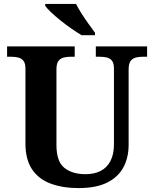

<svg xmlns="http://www.w3.org/2000/svg" viewBox="-20 -951 787 981"><path d="M381.7 10Q300.4 10 239 -12.8Q177.5 -35.6 143.8 -85.9Q110 -136.2 110 -217.7V-599.9Q110 -627 100.2 -639.8Q90.5 -652.6 74.3 -656.8Q58.1 -661 38.4 -661H16.2V-714H361.7V-661H339.4Q320.3 -661 303.9 -656.6Q287.5 -652.1 278 -638.6Q268.4 -625 268.4 -595.9V-210Q268.4 -125.9 308.8 -93.5Q349.1 -61 417.4 -61Q462.1 -61 494.5 -77.8Q526.8 -94.6 544.5 -128.7Q562.2 -162.7 562.2 -213.5V-599.9Q562.2 -627 552.8 -639.8Q543.3 -652.6 527.4 -656.8Q511.5 -661 491.8 -661H469.6V-714H731.6V-661H708.7Q689 -661 672.7 -656.6Q656.3 -652.1 646.7 -638.6Q637.2 -625 637.2 -595.9V-211.5Q637.2 -145 610 -95.2Q582.9 -45.5 526.7 -17.7Q470.4 10 381.7 10ZM397.1 -771Q373.7 -785 345.4 -804.5Q317.2 -824 289.8 -846Q262.4 -868 241.2 -888Q220 -908 211 -921V-931H368.4Q379.4 -909 396.6 -882Q413.7 -855 432.5 -829Q451.3 -803 465.3 -784V-771Z"/></svg>

Font: Noto Serif Hebrew
Style: Regular
Weight: 400
Designer: Monotype Design Team
Foundry: Monotype Imaging Inc.
Version: Version 2.003